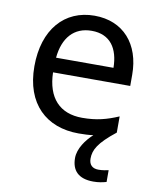

<svg xmlns="http://www.w3.org/2000/svg" viewBox="-85 -612 735 899"><g transform="rotate(10 282.0 -163.0)"><path d="M389 116C389 75 408 39 489 -25V-102C433 -78 385 -65 317 -65C210 -65 149 -130 146 -251H513V-304C513 -450 429 -546 292 -546C150 -546 55 -440 55 -264C55 -85 160 10 313 10C339 10 362 9 383 6C350 36 317 81 317 126C317 185 349 220 420 220C446 220 463 216 482 211V155C471 157 456 161 434 161C406 161 389 146 389 116ZM291 -474C380 -474 420 -412 421 -321H148C157 -417 207 -474 291 -474Z"/></g></svg>

Font: Noto Sans Cypriot
Style: Regular
Weight: 400
Designer: Monotype Design Team
Foundry: Monotype Imaging Inc.
Version: Version 2.002